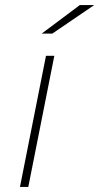

<svg xmlns="http://www.w3.org/2000/svg" viewBox="-20 -740 393 760"><path d="M59 0 162 -519H195L92 0ZM145 -607 296 -720H353L187 -607Z"/></svg>

Font: Montserrat ExtraLight
Style: Italic
Weight: 200
Italic angle: -11.3°
Designer: Julieta Ulanovsky
Foundry: Julieta Ulanovsky
Version: Version 9.000; ttfautohint (v1.8.4.7-5d5b)